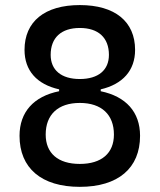

<svg xmlns="http://www.w3.org/2000/svg" viewBox="-20 -723 626 753"><path d="M293 9.8C443.4 9.8 529.3 -63.5 529.3 -190.4C529.3 -283.7 474.1 -344.7 375 -365.2V-372.6C461.4 -392.6 509.8 -446.8 509.8 -527.3C509.8 -638.7 430.7 -703.1 293 -703.1C155.3 -703.1 76.2 -638.7 76.2 -527.3C76.2 -446.3 124.5 -392.1 211.9 -372.6V-365.2C112.3 -345.2 56.6 -283.7 56.6 -190.4C56.6 -63.5 142.6 9.8 293 9.8ZM293 -80.1C207.5 -80.1 159.2 -122.1 159.2 -195.3C159.2 -273.4 207.5 -319.3 293 -319.3C378.4 -319.3 426.8 -273.4 426.8 -195.3C426.8 -122.1 378.4 -80.1 293 -80.1ZM293 -413.1C220.2 -413.1 178.7 -448.2 178.7 -507.8C178.7 -575.2 220.2 -613.3 293 -613.3C365.7 -613.3 407.2 -575.2 407.2 -507.8C407.2 -448.2 365.7 -413.1 293 -413.1Z"/></svg>

Font: Cascadia Mono NF
Style: Regular
Weight: 400
Monospace: yes
Designer: Aaron Bell
Foundry: Saja Typeworks
Version: Version 2404.023